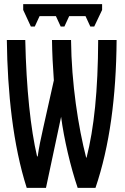

<svg xmlns="http://www.w3.org/2000/svg" viewBox="-20 -907 603 927"><path d="M129 -779H148L171 -829H250L273 -779H291L314 -829H393L416 -779H435L473 -859V-887H92V-859ZM109 0H202L275 -343C289 -235 321 -100 355 0H441C509 -200 541 -438 543 -714H454C453 -467 434 -288 398 -146H396C358 -293 325 -504 323 -714H231C232 -648 235 -587 240 -519L189 -291C177 -239 168 -194 162 -152H159C128 -284 107 -478 102 -714H13C16 -460 43 -206 109 0Z"/></svg>

Font: Noto Sans Mono SemiCondensed Medium
Style: Regular
Weight: 500
Width: 4
Designer: Monotype Design Team
Foundry: Monotype Imaging Inc.
Version: Version 2.014